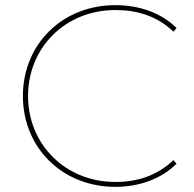

<svg xmlns="http://www.w3.org/2000/svg" viewBox="-20 -723 752 746"><path d="M428 3C520 3 606 -27 666 -87L654 -101C590 -40 513 -16 428 -16C235 -16 89 -161 89 -350C89 -539 235 -684 428 -684C513 -684 590 -661 654 -600L666 -614C606 -674 520 -703 428 -703C223 -703 69 -552 69 -350C69 -148 223 3 428 3Z"/></svg>

Font: Montserrat-Alt1 Thin
Style: Regular
Weight: 100
Designer: Differentunic
Foundry: Differentunic
Version: Version 7.222